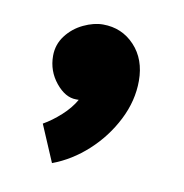

<svg xmlns="http://www.w3.org/2000/svg" viewBox="-44 -193 335 350"><g transform="rotate(10 123.0 -17.5)"><path d="M73 115 44 47Q60 38 76 23.5Q92 9 101 -7H96Q76 -7 58.5 -28.5Q41 -50 41 -78Q41 -99 53.5 -115.5Q66 -132 85 -141Q104 -150 121 -150Q156 -150 179.5 -125Q203 -100 203 -60Q203 -23 185 12.5Q167 48 137.5 75Q108 102 73 115Z"/></g></svg>

Font: Teachers
Style: Bold
Weight: 700
Designer: Alfredo Marco Pradil, Chank Diesel
Version: Version 1.001